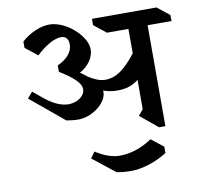

<svg xmlns="http://www.w3.org/2000/svg" viewBox="-107 -911 1337 1287"><g transform="rotate(-10 561.5 -267.0)"><path d="M960 -679V8H917L797 -91L830 -130V-330Q798 -305 763.5 -294Q729 -283 686 -283Q635 -283 590 -300Q591 -297 591 -291Q591 -254 562 -218.5Q533 -183 487 -160Q441 -137 394 -137Q376 -137 351.5 -139.5Q327 -142 313 -145L85 -334L120 -375L176 -329Q269 -249 349 -249Q396 -251 428 -275Q460 -299 460 -333Q460 -362 427 -395.5Q394 -429 320 -475V-518Q370 -541 397 -573Q424 -605 424 -643Q424 -671 411 -686Q398 -701 374 -701Q340 -701 295 -676Q250 -651 204 -607L121 -673V-716Q165 -755 215.5 -776.5Q266 -798 311 -798Q365 -798 422.5 -765Q480 -732 518 -682Q556 -632 556 -586Q556 -545 529.5 -507Q503 -469 458 -444Q482 -428 507 -408Q569 -368 618 -368Q672 -368 721.5 -401.5Q771 -435 829 -511V-677H683L600 -743V-786H1039L1122 -720L1123 -679ZM846 77 929 142V185Q874 221 807 242.5Q740 264 684 264Q629 264 584 255L432 135L462 93Q550 150 626 150Q682 150 738.5 131Q795 112 846 77Z"/></g></svg>

Font: Inknut Antiqua Medium
Style: Regular
Weight: 500
Designer: Claus Eggers Sørensen
Foundry: Claus Eggers Sørensen
Version: Version 1.003; ttfautohint (v1.8.2) -l 8 -r 50 -G 200 -x 14 